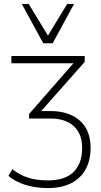

<svg xmlns="http://www.w3.org/2000/svg" viewBox="-20 -769 516 977"><path d="M224 188Q160 188 108 171.5Q56 155 23 126L43 92Q79 121 122.5 135Q166 149 224 149Q310 149 354 106.5Q398 64 398 -17Q398 -88 355.5 -127Q313 -166 236 -166H128V-189L365 -460V-447H38V-484H411V-454L171 -183V-204H234Q332 -204 386.5 -155Q441 -106 441 -17Q441 47 415.5 93Q390 139 341.5 163.5Q293 188 224 188ZM200 -549 91 -749H126L224 -588L322 -749H357L248 -549Z"/></svg>

Font: Nunito Sans 12pt ExtraLight 12pt ExtraLight
Style: Regular
Weight: 250
Version: Version 3.101;gftools[0.9.27]